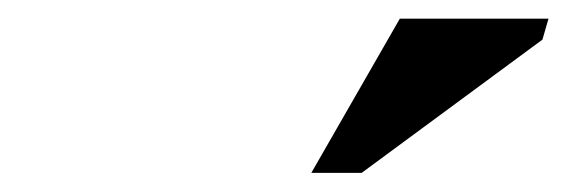

<svg xmlns="http://www.w3.org/2000/svg" viewBox="-20 -690 608 206"><path d="M314 -504.5 409 -670H568.5L562 -647.5L368 -504.5Z"/></svg>

Font: Newsreader Text ExtraBold
Style: Italic
Weight: 800
Italic angle: -17°
Designer: Hugues Gentile
Foundry: Production Type
Version: Version 1.001